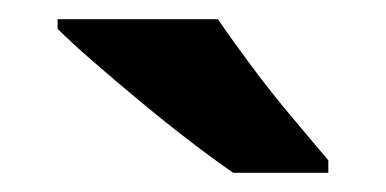

<svg xmlns="http://www.w3.org/2000/svg" viewBox="-20 -786 402 200"><path d="M207 -766Q222 -744 242.5 -716.5Q263 -689 284.5 -663.5Q306 -638 322 -619V-606H223Q204 -619 178.5 -638.5Q153 -658 126.5 -680Q100 -702 77 -722Q54 -742 40 -756V-766Z"/></svg>

Font: Noto Sans Tai Tham
Style: Regular
Weight: 400
Designer: Monotype Design Team 2013. Revised by David WIlliams 2020
Foundry: Monotype Imaging Inc.
Version: Version 2.002